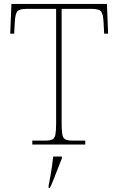

<svg xmlns="http://www.w3.org/2000/svg" viewBox="-20 -734 603 975"><path d="M144 0V-20H209Q234 -20 246 -26Q258 -32 261.5 -51Q265 -70 265 -108V-689H116Q77 -689 67 -675Q57 -661 55 -620L52 -563H32L38 -714H523L529 -563H509L506 -620Q504 -661 494 -675Q484 -689 445 -689H293V-108Q293 -70 296.5 -51Q300 -32 312 -26Q324 -20 349 -20H413V0ZM227 208Q232 183 236.5 157.5Q241 132 244.5 107.5Q248 83 250 61H294V71Q285 92 274.5 119.5Q264 147 253.5 174Q243 201 233 221H227Z"/></svg>

Font: Noto Rashi Hebrew Thin
Style: Regular
Weight: 250
Version: Version 1.006